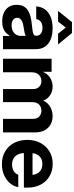

<svg xmlns="http://www.w3.org/2000/svg" viewBox="607 -1379 784 2038"><g transform="rotate(90 999.0 -360.0)"><path d="M208.7 8.6Q157.2 8.6 117.2 -8.4Q77.2 -25.5 54.2 -59.8Q31.2 -94 31.2 -145.3Q31.2 -189.2 47.3 -218.2Q63.4 -247.2 91.4 -264.9Q119.4 -282.6 155.9 -291.9Q192.4 -301.1 232.5 -304.9Q279.7 -309.6 307.7 -314Q335.6 -318.3 347.7 -326.7Q359.8 -335 359.8 -351.6V-354.9Q359.8 -374 349.7 -388.5Q339.5 -403 320.7 -411.2Q302 -419.5 275.6 -419.5Q248.9 -419.5 228.7 -411Q208.5 -402.6 196.8 -387.5Q185 -372.4 183.1 -352.4H47.7Q51.2 -405.8 79.4 -444.8Q107.5 -483.7 158.3 -505.1Q209 -526.4 279.8 -526.4Q350.4 -526.4 400.1 -505.2Q449.9 -484 475.9 -444.4Q501.9 -404.9 501.9 -349.7V0H361.4V-72.7H359.4Q345.9 -47.6 325.7 -29.3Q305.6 -11 276.9 -1.2Q248.2 8.6 208.7 8.6ZM248.4 -91.2Q283.1 -91.2 308.4 -104Q333.7 -116.7 347.2 -138.7Q360.8 -160.6 360.8 -188.5V-240.3Q348.7 -233.6 320.5 -227.9Q292.3 -222.3 257.1 -216.8Q232.6 -213.1 212.6 -205Q192.6 -197 180.7 -183.5Q168.8 -170 168.8 -149.4Q168.8 -131.2 178.8 -118.1Q188.7 -105 206.5 -98.1Q224.4 -91.2 248.4 -91.2ZM209.3 -584.5H96.2V-585L214.8 -732H330.2L451.4 -585V-584.5H337.9L272.7 -666.2Z M603.7 0V-515.6H742.2V-399.6H733.6Q747.1 -442.5 771.9 -470.6Q796.7 -498.8 829.5 -512.6Q862.3 -526.4 898.5 -526.4Q957.5 -526.4 1001 -492.4Q1044.6 -458.4 1053.8 -399.6H1038.5Q1053.3 -458.5 1101.1 -492.5Q1148.9 -526.4 1212.2 -526.4Q1262 -526.4 1301 -504.9Q1340.1 -483.3 1362.8 -442.1Q1385.4 -400.8 1385.4 -341.6V0H1241.8V-315.2Q1241.8 -361.8 1216.5 -384.7Q1191.3 -407.6 1154.5 -407.6Q1126.7 -407.6 1106.3 -395.4Q1085.9 -383.2 1074.9 -361.4Q1063.8 -339.6 1063.8 -310.7V0H925.4V-319.3Q925.4 -359.6 901.5 -383.6Q877.6 -407.6 839.7 -407.6Q814.3 -407.6 793.3 -395.6Q772.2 -383.6 759.8 -360.6Q747.4 -337.5 747.4 -304.4V0Z M1722.8 11.7Q1644.7 11.7 1586.7 -22.8Q1528.6 -57.4 1496.7 -118.3Q1464.8 -179.2 1464.8 -257.4Q1464.8 -336.2 1497.2 -397.1Q1529.7 -458 1586.8 -492.7Q1643.8 -527.3 1718 -527.3Q1793.7 -527.3 1850.9 -493.4Q1908.2 -459.5 1939.9 -399.3Q1971.6 -339 1971.6 -260.3V-221.5H1516.2V-313.3H1902.3L1837.4 -291.6Q1837.4 -330.6 1823.2 -358.9Q1809 -387.2 1783 -402.5Q1757 -417.8 1720.9 -417.8Q1685.3 -417.8 1659.3 -402.5Q1633.2 -387.2 1619 -358.9Q1604.9 -330.6 1604.9 -291.6V-228.8Q1604.9 -189 1619.2 -159.1Q1633.6 -129.1 1661 -112.6Q1688.3 -96.2 1727 -96.2Q1755.2 -96.2 1777.1 -104.4Q1799 -112.5 1813.8 -127.4Q1828.5 -142.2 1835 -161.9H1966.5Q1957 -110.8 1922.8 -71.7Q1888.6 -32.6 1837 -10.5Q1785.3 11.7 1722.8 11.7Z"/></g></svg>

Font: Inter Khmer Looped
Style: Regular
Weight: 400
Designer: Rasmus Andersson, Sovichet Tep
Foundry: Anagata Design
Version: Version 1.000